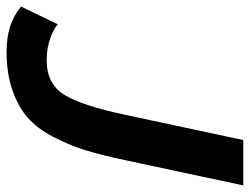

<svg xmlns="http://www.w3.org/2000/svg" viewBox="-151 -641 760 584"><g transform="rotate(90 229.0 -349.0)"><path d="M-43 -33 11 -145Q23 -133 53 -122Q83 -111 120 -111Q192 -111 225 -164Q258 -217 286 -349L363 -709H501L424 -349Q409 -277 393.5 -227.5Q378 -178 352.5 -129.5Q327 -81 294 -52.5Q261 -24 210.5 -6.5Q160 11 94 11Q9 11 -43 -33Z"/></g></svg>

Font: Raleway-v4020
Style: Bold Italic
Weight: 700
Italic angle: -12°
Designer: Matt McInerney, Pablo Impallari, Rodrigo Fuenzalida
Foundry: Matt McInerney, Pablo Impallari, Rodrigo Fuenzalida
Version: Version 4.020;PS 004.020;hotconv 1.0.88;makeotf.lib2.5.64775